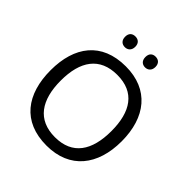

<svg xmlns="http://www.w3.org/2000/svg" viewBox="-238 -1078 1258 1258"><g transform="rotate(45 390.5 -449.0)"><path d="M251 -859C251 -825 272 -809 298 -809C323 -809 345 -825 345 -859C345 -894 323 -908 298 -908C272 -908 251 -894 251 -859ZM439 -859C439 -825 460 -809 485 -809C510 -809 532 -825 532 -859C532 -894 510 -908 485 -908C460 -908 439 -894 439 -859ZM720 -358C720 -580 606 -725 392 -725C168 -725 61 -578 61 -359C61 -138 168 10 391 10C606 10 720 -137 720 -358ZM156 -358C156 -538 230 -646 392 -646C553 -646 625 -538 625 -358C625 -178 553 -68 391 -68C230 -68 156 -178 156 -358Z"/></g></svg>

Font: Noto Sans Miao
Style: Regular
Weight: 400
Designer: Monotype Design Team
Foundry: Monotype Imaging Inc.
Version: Version 2.003